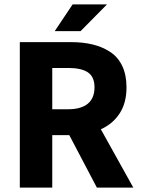

<svg xmlns="http://www.w3.org/2000/svg" viewBox="-20 -850 640 870"><path d="M228 -709 309.1 -830.1H464.8L345.2 -709ZM69.8 0V-659.2H300.8Q355 -659.2 398.9 -648.7Q442.9 -638.2 478.5 -615.2Q514.2 -592.3 533.7 -551.5Q553.2 -510.7 553.2 -454.1Q553.2 -383.8 522.2 -336.2Q491.2 -288.6 437 -264.2L584 0H418.9L293.9 -237.8H216.8V0ZM216.8 -355H289.1Q347.7 -355 377.9 -380.1Q408.2 -405.3 408.2 -454.1Q408.2 -501.5 378.9 -521.7Q349.6 -542 289.1 -542H216.8Z"/></svg>

Font: Office Code Pro D Bold
Style: Regular
Weight: 700
Designer: Nathan Rutzky & Paul D. Hunt
Foundry: Adobe Systems Incorporated
Version: Version 1.004;PS 001.004;hotconv 1.0.70;makeotf.lib2.5.58329